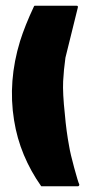

<svg xmlns="http://www.w3.org/2000/svg" viewBox="-20 -649 318 669"><path d="M221 -139Q225 -114 238.5 -64.5Q252 -15 256 -7Q257 -5 255.5 -2.5Q254 0 252 0H124Q124 0 123.5 -0.5Q123 -1 123 -1Q87 -52 63 -109.5Q39 -167 29 -230Q7 -366 50 -506Q67 -560 98 -626Q99 -629 101 -629H247Q253 -629 251 -622Q210 -456 208 -448Q202 -405 200 -366Q198 -324 206 -251Q211 -192 221 -139Z"/></svg>

Font: Cubao Free 
Style: Regular
Weight: 400
Designer: Aaron Amar
Version: Version 001.001